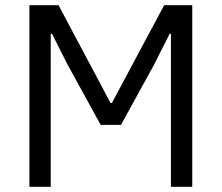

<svg xmlns="http://www.w3.org/2000/svg" viewBox="-20 -718 852 738"><path d="M93 -698V0H175V-588H180L239 -471L367 -238H445L573 -471L632 -588H637V0H719V-698H611L410 -322H405L205 -698Z"/></svg>

Font: Braiins Sans
Style: Regular
Weight: 400
Designer: Mike Abbink, Paul van der Laan, Pieter van Rosmalen, Jiri Chlebus, Lubos Buracinsky
Foundry: Bold Monday, Sudetype
Version: Version 1.000;hotconv 1.0.109;makeotfexe 2.5.65596